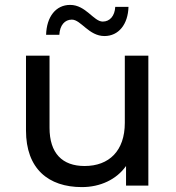

<svg xmlns="http://www.w3.org/2000/svg" viewBox="-20 -757 717 783"><path d="M273 -677C310 -677 342 -610 406 -610C464 -610 502 -658 504 -729H450C448 -692 428 -669 399 -669C362 -669 330 -737 266 -737C208 -737 170 -689 168 -615H222C224 -654 244 -677 273 -677ZM489 -530V-256C489 -142 425 -80 325 -80C234 -80 182 -132 182 -236V-530H86V-225C86 -69 177 6 314 6C389 6 455 -25 494 -80V0H585V-530Z"/></svg>

Font: AWKNG-Font Medium
Style: Regular
Weight: 500
Designer: Awakening Church
Foundry: Awakening Church
Version: Version 1.700;PS 001.700;hotconv 1.0.88;makeotf.lib2.5.64775